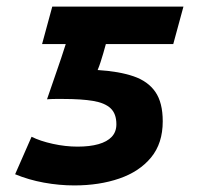

<svg xmlns="http://www.w3.org/2000/svg" viewBox="-20 -546 600 584"><path d="M206 18Q160 18 113.5 9.5Q67 1 26 -16L76 -130Q102 -117 140.5 -108.5Q179 -100 216 -100Q253 -100 279.5 -107.5Q306 -115 320 -130Q334 -145 334 -168Q334 -200 316.5 -216.5Q299 -233 263.5 -239Q228 -245 172 -245Q161 -245 149 -245Q137 -245 123 -244Q140 -294 153 -331Q166 -368 180 -412H108L139 -526H538L507 -412H302Q298 -397 294 -383.5Q290 -370 286 -357.5Q282 -345 277 -333Q342 -329 386 -314Q430 -299 452.5 -266.5Q475 -234 475 -177Q475 -110 439.5 -67Q404 -24 343 -3Q282 18 206 18Z"/></svg>

Font: Ubuntu Sans Mono
Style: Bold Italic
Weight: 700
Italic angle: -13.5°
Monospace: yes
Designer: Dalton Maag Ltd
Foundry: Dalton Maag Ltd
Version: Version 1.006